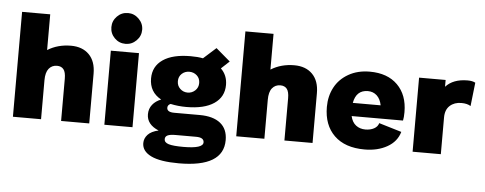

<svg xmlns="http://www.w3.org/2000/svg" viewBox="-58 -919 3262 1291"><g transform="rotate(5 1572.5 -273.5)"><path d="M236.8 -708V-466.8Q305.7 -509.8 395 -509.8Q472.2 -509.8 517.1 -464.4Q562 -418.9 562 -335.9V0H372.1V-285.2Q372.1 -329.6 356.9 -348.4Q341.8 -367.2 313 -367.2Q278.3 -367.2 257.6 -341.6Q236.8 -315.9 236.8 -263.2V0H46.9V-708Z M757.8 -554.2Q714.4 -554.2 684.1 -584.7Q653.8 -615.2 653.8 -658.2Q653.8 -700.7 684.1 -731.4Q714.4 -762.2 757.8 -762.2Q799.8 -762.2 830.8 -731.2Q861.8 -700.2 861.8 -658.2Q861.8 -615.7 831.1 -585Q800.3 -554.2 757.8 -554.2ZM664.1 0V-500H854V0Z M1370.6 -579.1 1466.8 -497.1 1411.6 -445.8Q1455.6 -403.3 1455.6 -337.9Q1455.6 -256.8 1389.6 -211.9Q1323.7 -167 1202.6 -167Q1146.5 -167 1095.7 -178.2Q1075.7 -169.9 1075.7 -150.9Q1075.7 -121.1 1125.5 -121.1H1296.9Q1387.7 -121.1 1436.8 -82Q1485.8 -43 1485.8 32.2Q1485.8 214.8 1185.5 214.8Q1058.6 214.8 997.1 184.6Q935.5 154.3 935.5 100.1Q935.5 67.9 958.7 42.7Q981.9 17.6 1030.8 6.8Q949.7 -26.9 949.7 -96.2Q949.7 -133.3 971.2 -160.6Q992.7 -188 1029.8 -202.1Q949.7 -245.6 949.7 -337.9Q949.7 -419.4 1015.4 -464.6Q1081.1 -509.8 1202.6 -509.8Q1251 -509.8 1285.6 -502.9ZM1076.7 61Q1076.7 83.5 1106.7 92.8Q1136.7 102.1 1206.5 102.1Q1338.9 102.1 1338.9 60.1Q1338.9 26.9 1285.6 26.9H1147.9Q1110.4 26.9 1093.5 34.9Q1076.7 43 1076.7 61ZM1130.9 -335Q1130.9 -304.2 1152.1 -284.2Q1173.3 -264.2 1202.6 -264.2Q1231.9 -264.2 1253.4 -284.2Q1274.9 -304.2 1274.9 -335Q1274.9 -366.2 1253.7 -385.5Q1232.4 -404.8 1202.6 -404.8Q1172.9 -404.8 1151.9 -385.5Q1130.9 -366.2 1130.9 -335Z M1744.1 -708V-466.8Q1813 -509.8 1902.3 -509.8Q1979.5 -509.8 2024.4 -464.4Q2069.3 -418.9 2069.3 -335.9V0H1879.4V-285.2Q1879.4 -329.6 1864.3 -348.4Q1849.1 -367.2 1820.3 -367.2Q1785.6 -367.2 1764.9 -341.6Q1744.1 -315.9 1744.1 -263.2V0H1554.2V-708Z M2421.4 13.2Q2288.6 13.2 2216.3 -57.1Q2144 -127.4 2144 -250Q2144 -323.2 2175.3 -382.1Q2206.5 -440.9 2268.1 -476.1Q2329.6 -511.2 2411.1 -511.2Q2531.2 -511.2 2599.1 -443.6Q2667 -376 2667 -259.8Q2667 -225.1 2662.1 -203.1H2315.4Q2324.7 -161.6 2351.3 -141.4Q2377.9 -121.1 2415 -121.1Q2448.7 -121.1 2473.4 -134.5Q2498 -147.9 2504.4 -171.9L2657.2 -126Q2638.2 -59.6 2573.7 -23.2Q2509.3 13.2 2421.4 13.2ZM2315.4 -292H2503.4Q2495.1 -334.5 2470.5 -357.2Q2445.8 -379.9 2410.2 -379.9Q2331.5 -379.9 2315.4 -292Z M3071.8 -509.8Q3104.5 -509.8 3124 -499L3106 -339.8Q3083 -355 3043 -355Q2995.6 -355 2965.3 -327.4Q2935.1 -299.8 2935.1 -248V0H2744.6V-500H2923.8V-454.1Q2974.1 -509.8 3071.8 -509.8Z"/></g></svg>

Font: Human Sans Black
Style: Regular
Weight: 800
Designer: Tim Radville
Foundry: Continuum
Version: Version 1.000;FEAKit 1.0